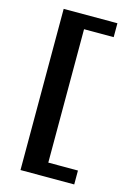

<svg xmlns="http://www.w3.org/2000/svg" viewBox="-130 -725 690 1001"><g transform="rotate(15 215.0 -225.0)"><path d="M85 210V-660H375V-585H215V135H375V210Z"/></g></svg>

Font: Xolonium
Style: Regular
Weight: 400
Designer: Severin Meyer
Version: Version 4.2